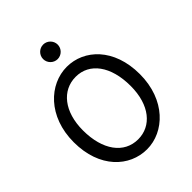

<svg xmlns="http://www.w3.org/2000/svg" viewBox="-258 -1075 1229 1229"><g transform="rotate(-45 356.5 -460.5)"><path d="M559.1 -349.1C559.1 -175.8 471.2 -73.2 351.6 -73.2C224.6 -73.2 141.6 -185.5 141.6 -363.8C141.6 -532.7 228 -639.6 351.6 -639.6C475.6 -639.6 559.1 -529.3 559.1 -349.1ZM654.3 -361.3C654.3 -595.2 511.7 -725.1 356.4 -725.1C198.7 -725.1 46.4 -585.4 46.4 -351.6C46.4 -117.7 189.5 12.2 346.7 12.2C502.4 12.2 654.3 -127 654.3 -361.3ZM284.2 -866.7C284.2 -830.6 314 -800.8 350.1 -800.8C386.2 -800.8 416 -830.6 416 -866.7C416 -902.8 386.2 -932.6 350.1 -932.6C314 -932.6 284.2 -902.8 284.2 -866.7Z"/></g></svg>

Font: Andika
Style: Regular
Weight: 400
Designer: Victor Gaultney, Annie Olsen, Julie Remington, Don Collingsworth, Eric Hays
Foundry: SIL International
Version: Version 1.000